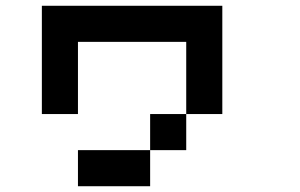

<svg xmlns="http://www.w3.org/2000/svg" viewBox="-20 -645 1040 665"><path d="M125 -250V-625H750V-250H625V-500H250V-250ZM250 0V-125H500V0ZM500 -125V-250H625V-125Z"/></svg>

Font: Galmuri7 Regular
Style: Regular
Weight: 400
Designer: Lee Minseo (quiple)
Version: Version 2.399;hotconv 1.1.1;makeotfexe 2.6.0 DEVELOPMENT